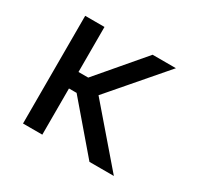

<svg xmlns="http://www.w3.org/2000/svg" viewBox="-121 -693 873 842"><g transform="rotate(30 315.0 -272.5)"><path d="M183.1 -545.4V0H85.4V-545.4ZM544.9 -545.4 276.4 -233.9H150.4L134.8 -317.4H232.4L426.8 -545.4ZM421.9 0 218.8 -237.3 281.2 -306.6 545.4 0Z"/></g></svg>

Font: Sahel VF Regular
Style: Regular
Weight: 400
Foundry: Saber Rastikerdar (saber.rastikerdar@gmail.com)
Version: Version 3.4.0